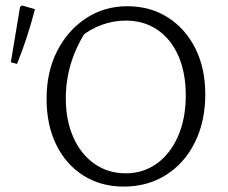

<svg xmlns="http://www.w3.org/2000/svg" viewBox="-20 -681 841 709"><path d="M437 8Q353 8 288.5 -32.5Q224 -73 188 -146Q152 -219 152 -316Q152 -416 191 -492.5Q230 -569 297.5 -613.5Q365 -658 450 -658Q535 -658 600 -616.5Q665 -575 701.5 -502Q738 -429 738 -333Q738 -233 700 -156Q662 -79 594 -35.5Q526 8 437 8ZM444 -41Q509 -41 559 -77Q609 -113 637.5 -178Q666 -243 666 -329Q666 -412 639 -474Q612 -536 562 -570.5Q512 -605 444 -605Q400 -605 356.5 -589.5Q313 -574 277 -544L303 -574Q223 -454 223 -318Q223 -236 251 -173.5Q279 -111 329 -76Q379 -41 444 -41ZM43 -445 20 -451 54 -655 61 -661 109 -647Q96 -596 79.5 -545.5Q63 -495 43 -445Z"/></svg>

Font: Piazzolla 24pt Light
Style: Regular
Weight: 300
Designer: Juan Pablo del Peral
Foundry: Huerta Tipografica
Version: Version 2.005